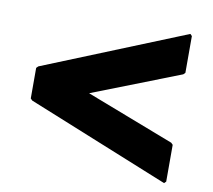

<svg xmlns="http://www.w3.org/2000/svg" viewBox="-68 -781 808 730"><g transform="rotate(10 336.0 -416.0)"><path d="M62 -482 55 -475V-357L62 -350L610 -128L617 -135V-277L610 -284L270 -415L610 -548L617 -555V-697L610 -704Z"/></g></svg>

Font: Hussar Woodtype
Style: Blk
Weight: 900
Foundry: Cannot Into Space Fonts
Version: Version 1.07